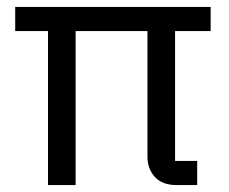

<svg xmlns="http://www.w3.org/2000/svg" viewBox="-20 -536 662 556"><path d="M487 -70H551V0H492Q450 0 428.5 -23.5Q407 -47 407 -82V-446H199V0H119V-446H24V-516H590V-446H487Z"/></svg>

Font: IBM Plex Sans Hebrew
Style: Regular
Weight: 400
Designer: Mike Abbink, Paul van der Laan, Pieter van Rosmalen, Yanek Iontef
Foundry: Bold Monday
Version: Version 1.2